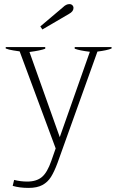

<svg xmlns="http://www.w3.org/2000/svg" viewBox="-20 -728 573 938"><path d="M187 -584 177 -599 287 -692Q303 -708 319 -708Q328 -708 333.5 -702.5Q339 -697 339 -689Q339 -672 317 -660ZM525 -498V-491Q504 -482 456 -476L261 68Q245 111 229 136.5Q213 162 187 176Q161 190 120 190Q75 190 42 180L49 151Q81 159 113 159Q158 159 184.5 137Q211 115 231 57L252 -3L76 -477Q69 -478 46 -481.5Q23 -485 8 -491V-498H201V-490Q178 -481 124 -474L272 -58L419 -475Q369 -481 345 -490V-498Z"/></svg>

Font: Trirong ExtraLight
Style: Regular
Weight: 275
Designer: Katatrad Team
Foundry: CadsonDemak
Version: Version 1.001